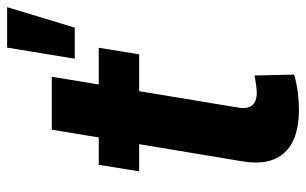

<svg xmlns="http://www.w3.org/2000/svg" viewBox="-178 -661 847 531"><g transform="rotate(-90 245.5 -395.5)"><path d="M378.9 -545.9 360.8 -434.1H258.8L213.4 -159.7Q205.1 -108.9 254.9 -108.9Q263.2 -108.9 278.6 -111.1Q293.9 -113.3 302.2 -115.2L304.7 -5.4Q279.8 1.5 255.1 4.6Q230.5 7.8 208 7.8Q125.5 7.8 88.9 -32.2Q52.2 -72.3 64.5 -147L112.3 -434.1H37.1L55.2 -545.9H130.9L152.3 -675.8H298.8L277.3 -545.9ZM348.6 -612.3 379.4 -799.3H491.2L434.6 -612.3Z"/></g></svg>

Font: Inter
Style: Bold Italic
Weight: 700
Italic angle: -9.39999°
Designer: Rasmus Andersson
Foundry: rsms
Version: Version 4.001;git-9221beed3